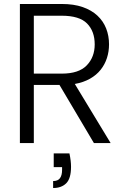

<svg xmlns="http://www.w3.org/2000/svg" viewBox="-20 -719 627 965"><path d="M329 52Q337 90 337 119Q337 178 313 202Q289 226 247 226V191Q271 191 281.5 176.5Q292 162 292 135V121H250V52ZM80 0V-699H290Q351 -699 395.5 -683.5Q440 -668 469.5 -640.5Q499 -613 513.5 -576Q528 -539 528 -496Q528 -460 517.5 -427.5Q507 -395 486 -368.5Q465 -342 432.5 -323.5Q400 -305 356 -297L536 0H452L279 -292H150V0ZM456 -496Q456 -562 417.5 -601Q379 -640 290 -640H150V-349H291Q376 -349 416 -390.5Q456 -432 456 -496Z"/></svg>

Font: SVN-Poppins Light
Style: Regular
Weight: 300
Designer: Ninad Kale (Devanagari), Jonny Pinhorn (Latin)
Foundry: Indian Type Foundry
Version: Version 3.002 2017; ttfautohint (v1.8.3)